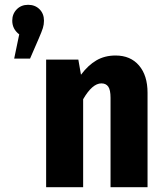

<svg xmlns="http://www.w3.org/2000/svg" viewBox="-20 -779 681 799"><path d="M163 -693Q163 -677 158.5 -662.5Q154 -648 141 -618L105 -535H39L60 -636Q31 -658 31 -693Q31 -721 49.5 -740Q68 -759 97 -759Q126 -759 144.5 -740.5Q163 -722 163 -693ZM594 -393V0H440V-372Q440 -405 430.5 -418.5Q421 -432 402 -432Q364 -432 326 -366V0H172V-531H306L317 -468Q347 -508 381.5 -528Q416 -548 461 -548Q523 -548 558.5 -506.5Q594 -465 594 -393Z"/></svg>

Font: Fira Sans Condensed
Style: Bold
Weight: 700
Width: 3
Designer: bBox Type GmbH & Carrois Corporate GbR & Edenspiekermann AG
Foundry: bBox Type GmbH & Carrois Corporate GbR & Edenspiekermann AG
Version: Version 4.301